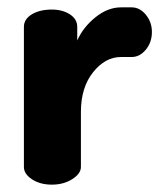

<svg xmlns="http://www.w3.org/2000/svg" viewBox="-20 -502 434 522"><path d="M338 -347H309Q266 -347 233 -305.5Q200 -264 200 -198V-48Q200 -30 176.5 -15Q153 0 121 0Q89 0 67 -14.5Q45 -29 45 -48V-429Q45 -450 66.5 -463Q88 -476 121 -476Q150 -476 170 -463Q190 -450 190 -429V-392Q206 -428 239.5 -455Q273 -482 309 -482H338Q360 -482 376.5 -462Q393 -442 393 -415Q393 -387 376.5 -367Q360 -347 338 -347Z"/></svg>

Font: Dosis
Style: ExtraBold
Weight: 800
Designer: EdgarTolentino, PabloImpallari, IginoMarini
Foundry: EdgarTolentino, PabloImpallari, IginoMarini
Version: Version 1.007